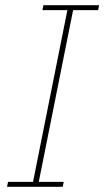

<svg xmlns="http://www.w3.org/2000/svg" viewBox="-20 -718 401 738"><path d="M7 0 11 -19H107L239 -679H143L147 -698H361L357 -679H261L129 -19H225L221 0Z"/></svg>

Font: IBM Plex Sans Cond Thin
Style: Italic
Weight: 100
Width: 3
Italic angle: -11°
Designer: Mike Abbink, Paul van der Laan, Pieter van Rosmalen
Foundry: Bold Monday
Version: Version 1.3